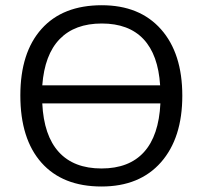

<svg xmlns="http://www.w3.org/2000/svg" viewBox="-20 -693 764 723"><path d="M666.5 -332.5Q666.5 -173.3 586.2 -82Q505.9 9.3 362.3 9.3Q215.8 9.3 136.2 -80.3Q56.6 -169.9 56.6 -333.5Q56.6 -495.1 136.5 -584.2Q216.3 -673.3 363.3 -673.3Q505.9 -673.3 586.2 -582.8Q666.5 -492.2 666.5 -332.5ZM362.3 -58.6Q466.3 -58.6 522.2 -120.4Q578.1 -182.1 584 -303.7H139.2Q145 -182.6 201.4 -120.6Q257.8 -58.6 362.3 -58.6ZM363.3 -604.5Q261.7 -604.5 204.8 -545.9Q147.9 -487.3 139.2 -371.6H583Q575.7 -486.8 520.3 -545.7Q464.8 -604.5 363.3 -604.5Z"/></svg>

Font: Bpm'online Open Sans
Style: Regular
Weight: 400
Foundry: Ascender Corporation
Version: Version 1.10